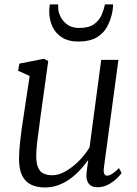

<svg xmlns="http://www.w3.org/2000/svg" viewBox="-20 -818 606 848"><path d="M179 10Q144 10 118.2 -2Q92.5 -14 78.2 -41.8Q64 -69.5 64 -117.5Q64 -134 65.5 -156Q67 -178 70 -202.5Q73 -227 76 -250.5Q79 -274 82.5 -293.5L111 -482.5L60 -505.5L65.5 -537L174.5 -558.5L193 -548.5L157 -289Q154.5 -268.5 151.8 -247.8Q149 -227 146.2 -206.8Q143.5 -186.5 141.8 -167Q140 -147.5 140 -130Q140 -95.5 148.8 -76.8Q157.5 -58 173.5 -51Q189.5 -44 211 -44Q239.5 -44 270.2 -61.8Q301 -79.5 328.8 -107.5Q356.5 -135.5 375.5 -167L427 -553.5H503L439 -78.5Q436.5 -60.5 440.2 -51.2Q444 -42 452 -42Q462 -42 475 -50Q488 -58 505.5 -75.5L517 -54Q512.5 -46.5 497.2 -31.2Q482 -16 459.5 -3.5Q437 9 410.5 9Q382.5 9 370.5 -9Q358.5 -27 362.5 -55Q362.5 -57 363.2 -63Q364 -69 365.2 -77.5Q366.5 -86 367.5 -94.5Q368.5 -103 369.5 -109.5L368.5 -110Q352 -87 332 -65.5Q312 -44 288 -27Q264 -10 236.8 0Q209.5 10 179 10ZM324 -634.5Q283 -634.5 254.8 -652Q226.5 -669.5 212 -699.8Q197.5 -730 197.5 -767.5Q197.5 -780 198.8 -787.5Q200 -795 200 -798.5H237Q237 -795 237 -791Q237 -787 237 -781.5Q237 -766.5 246.5 -746Q256 -725.5 276.5 -710Q297 -694.5 330 -694.5Q373.5 -694.5 396.5 -712Q419.5 -729.5 429.5 -753.8Q439.5 -778 443.5 -798.5H479.5Q479.5 -794.5 479 -787Q478.5 -779.5 477 -770Q470.5 -733.5 454.5 -702.5Q438.5 -671.5 407.5 -653Q376.5 -634.5 324 -634.5Z"/></svg>

Font: Merriweather 36pt Light
Style: Italic
Weight: 300
Italic angle: -7.8°
Version: Version 2.101